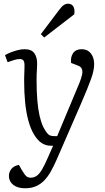

<svg xmlns="http://www.w3.org/2000/svg" viewBox="-20 -785 567 1034"><path d="M285 75Q270 109 254.5 137Q239 165 219 186Q199 207 173.5 218Q148 229 115 229Q75 229 51.5 210.5Q28 192 28 163Q28 141 41.5 124.5Q55 108 82 103L97 130Q107 146 113.5 155Q120 164 127.5 168Q135 172 145 172Q163 172 177.5 162Q192 152 206.5 127.5Q221 103 239 61L266 0H255Q228 0 205.5 -14Q183 -28 163 -61Q145 -91 133 -134.5Q121 -178 115.5 -232.5Q110 -287 110 -350Q110 -363 110.5 -378Q111 -393 111.5 -407.5Q112 -422 112 -432Q112 -452 106 -459.5Q100 -467 86 -467Q72 -467 53.5 -461Q35 -455 21 -450L7 -488Q18 -495 35.5 -502Q53 -509 73.5 -514.5Q94 -520 113 -520Q150 -520 165.5 -497.5Q181 -475 180 -439Q180 -427 179 -414Q178 -401 177.5 -386.5Q177 -372 177 -354Q177 -292 181 -244.5Q185 -197 193 -162Q201 -127 213 -101Q225 -79 233.5 -68.5Q242 -58 251 -55Q260 -52 272 -52H288L408 -339Q418 -364 422 -383Q426 -402 420.5 -414.5Q415 -427 397 -433L363 -446Q359 -477 373.5 -498.5Q388 -520 419 -520Q442 -520 457 -509Q472 -498 479.5 -480Q487 -462 487 -440Q487 -424 483.5 -405.5Q480 -387 471.5 -363Q463 -339 449.5 -305.5Q436 -272 416 -226ZM298 -731Q312 -750 323 -757.5Q334 -765 347 -765Q366 -765 375 -750Q384 -735 380 -708L218 -583L200 -601Z"/></svg>

Font: Literata 18pt Light
Style: Italic
Weight: 300
Italic angle: -2°
Designer: Latin by Veronika Burian and Jose Scaglione. Greek by Irene Vlachou. Cyrillic by Vera Evstafieva
Foundry: TypeTogether
Version: Version 3.103;gftools[0.9.29]